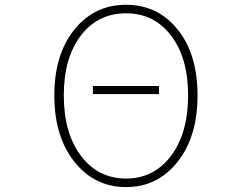

<svg xmlns="http://www.w3.org/2000/svg" viewBox="-20 -759 1040 792"><path d="M363.3 -371.1V-404.3H635.7V-371.1ZM204.1 -365.2Q204.1 -534.2 286.6 -636.7Q369.1 -739.3 500 -739.3Q630.9 -739.3 712.9 -637.2Q794.9 -535.2 794.9 -365.2Q794.9 -195.3 712.4 -91.3Q629.9 12.7 500 12.7Q370.1 12.7 287.1 -91.3Q204.1 -195.3 204.1 -365.2ZM500 -704.1Q383.8 -704.1 313.5 -612.3Q243.2 -520.5 243.2 -365.2Q243.2 -210 314 -116.2Q384.8 -22.5 500 -22.5Q615.2 -22.5 685.5 -116.2Q755.9 -210 755.9 -365.2Q755.9 -520.5 685.5 -612.3Q615.2 -704.1 500 -704.1Z"/></svg>

Font: Gen Shin Gothic Monospace ExtraLight
Style: Regular
Weight: 200
Designer: [Source Han Sans]
Ryoko NISHIZUKA  (kana & ideographs); Paul D. Hunt (Latin, Greek & Cyrillic); Wenlong ZHANG  (bopomofo
Version: Version 1.002.20150607